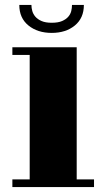

<svg xmlns="http://www.w3.org/2000/svg" viewBox="-20 -695 424 776"><path d="M189 -562Q132 -562 95 -592Q58 -622 58 -675H107Q107 -663 110.5 -650.5Q114 -638 123 -627.5Q132 -617 148 -610Q164 -603 189 -603Q215 -603 231 -610Q247 -617 256 -627.5Q265 -638 268 -650.5Q271 -663 271 -675H319Q319 -622 282.5 -592Q246 -562 189 -562ZM290 30H360V61H30V30H100V-473H30V-504H290Z"/></svg>

Font: Cafe24 ClassicType
Style: Regular
Weight: 400
Designer: Cafe24 thkim, hmlim, mnelim & 4IR
Foundry: Cafe24
Version: Version 1.000